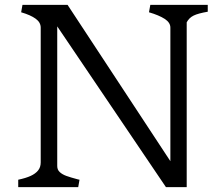

<svg xmlns="http://www.w3.org/2000/svg" viewBox="-20 -770 921 790"><path d="M662.8 0 215.5 -661.5V-86.8Q215.5 -71.2 226 -61.8Q236.5 -52.2 253 -46.2Q269.5 -40.2 300.2 -32Q302.2 -31.2 303.8 -31.2Q305.2 -31.2 307.2 -30.5L301.8 0H55V-30.5Q86.5 -37.2 106.1 -46.2Q125.8 -55.2 136.6 -68.5Q147.5 -81.8 147.5 -101.8V-656.5Q147.5 -678 126.6 -693.1Q105.8 -708.2 67 -719.5L72.5 -750H258L681 -106.8V-656.5Q681 -677.2 657.5 -692.4Q634 -707.5 593 -719.5L598.5 -750H834.8V-721.8Q795.2 -715 776.6 -705.9Q758 -696.8 748.2 -678.2V0Z"/></svg>

Font: TMT Limkin
Style: Regular
Weight: 400
Designer: Gabriel Drozdov
Version: Version 1.000;Glyphs 3.1.2 (3151)